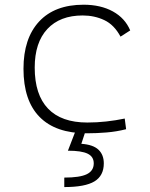

<svg xmlns="http://www.w3.org/2000/svg" viewBox="-20 -547 626 802"><path d="M342.8 9.8Q212.4 9.8 145.3 -58.6Q78.1 -127 78.1 -259.8Q78.1 -386.7 143.3 -457Q208.5 -527.3 329.1 -527.3Q400.4 -527.3 451.4 -499.3Q502.4 -471.2 523.9 -419.9L483.4 -394Q457 -443.4 415.8 -462.9Q374.5 -482.4 325.2 -482.4Q230.5 -482.4 177.7 -425.8Q125 -369.1 125 -264.6Q125 -151.4 180.7 -93.3Q236.3 -35.2 344.7 -35.2Q384.8 -35.2 424.1 -39.6Q463.4 -43.9 501 -51.8L506.8 -7.3Q466.8 2.9 425 6.3Q383.3 9.8 342.8 9.8ZM248.5 234.4V194.8Q313.5 194.8 342.5 180.7Q371.6 166.5 371.6 135.3Q371.6 107.4 346.2 95Q320.8 82.5 263.7 82.5L304.7 -23.9L339.4 -5.9L319.8 53.7Q369.1 57.1 391.4 78.4Q413.6 99.6 413.6 135.3Q413.6 187 374.5 210.7Q335.4 234.4 248.5 234.4Z"/></svg>

Font: Cascadia Code ExtraLight
Style: Regular
Weight: 200
Monospace: yes
Designer: Aaron Bell
Foundry: Saja Typeworks
Version: Version 2407.024; ttfautohint (v1.8.4)